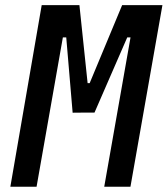

<svg xmlns="http://www.w3.org/2000/svg" viewBox="-20 -713 640 733"><path d="M281.7 -283.2 316.4 -395.5H322.3L446.3 -693.4H515.6L494.1 -570.3H465.8L340.8 -283.2ZM19.5 0 139.2 -693.4H241.7L119.6 0ZM257.3 -282.7 232.9 -570.3H204.6L226.1 -693.4H283.2L314.5 -395.5H318.4L308.1 -283.2ZM377.9 0 500 -693.4H600.1L478 0Z"/></svg>

Font: Cascadia Code
Style: Italic
Weight: 400
Italic angle: -10°
Designer: Aaron Bell
Foundry: Saja Typeworks
Version: Version 2407.024